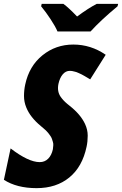

<svg xmlns="http://www.w3.org/2000/svg" viewBox="-101 -951 623 980"><path d="M502 -931.2 499 -918.9Q413.6 -848.1 361.3 -790.5H192.4Q181.6 -815.9 157.2 -853Q132.8 -890.1 108.9 -918.9L111.8 -931.2H222.7Q249 -912.1 292.5 -866.7Q350.6 -909.7 392.6 -931.2ZM101.6 -123.5Q127.4 -123.5 144.8 -140.9Q162.1 -158.2 168.9 -189Q169.9 -200.2 170.9 -208.7Q171.9 -217.3 168.9 -226.8Q166 -236.3 163.6 -243.4Q161.1 -250.5 155.3 -258.5Q149.4 -266.6 145 -272.5Q140.6 -278.3 133.3 -285.2Q126 -292 120.4 -296.6Q114.7 -301.3 107.4 -307.6Q53.2 -352.5 33.2 -402.3Q21.5 -430.7 21.5 -460.9Q21.5 -491.2 27.8 -520Q47.9 -613.8 115.7 -668.7Q183.6 -723.6 273.2 -723.6Q362.8 -723.6 438.5 -671.4L359.4 -545.9Q322.8 -567.9 315.4 -571.3Q308.1 -574.7 300.8 -578.1Q293.5 -581.5 289.1 -583Q284.7 -584.5 278.3 -585.9Q266.6 -589.4 255.4 -589.4Q234.4 -589.4 219.2 -571.5Q204.1 -553.7 197.3 -522.9Q189.5 -484.4 208.5 -457Q221.7 -438 241.7 -421.4Q247.1 -417 254.4 -411.1Q310.1 -367.2 333 -318.4Q346.7 -289.1 346.7 -258.8Q346.7 -228.5 340.8 -201.7Q319.3 -99.6 252.9 -45.2Q186.5 9.3 85.7 9.3Q-15.1 9.3 -81.1 -33.2L-46.9 -193.4Q44.4 -123.5 101.6 -123.5Z"/></svg>

Font: Open Sans Hebrew Condensed Extra Bold
Style: Italic
Weight: 800
Width: 3
Italic angle: -12°
Foundry: Ascender Corporation, Yanek Iontef
Version: Version 2.001;PS 002.001;hotconv 1.0.70;makeotf.lib2.5.58329